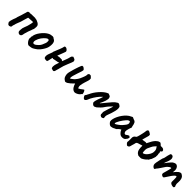

<svg xmlns="http://www.w3.org/2000/svg" viewBox="379 -1710 3024 3024"><g transform="rotate(45 1891.0 -198.0)"><path d="M141 -11Q120 -12 112 -24Q104 -36 95 -51Q95 -66 100.5 -88Q106 -110 114.5 -133.5Q123 -157 131 -176Q135 -202 144.5 -225Q154 -248 160 -271Q166 -291 171 -309Q176 -327 182 -344Q184 -358 187.5 -367Q191 -376 198 -381Q205 -386 216 -388Q227 -384 234 -384Q241 -384 246 -387Q250 -389 265.5 -389Q281 -389 299 -389Q317 -389 326 -390Q342 -391 355 -387Q368 -383 381 -383Q402 -375 420 -365Q438 -355 449 -340Q460 -325 458 -302Q456 -288 455.5 -270Q455 -252 445 -236Q444 -228 435 -205.5Q426 -183 417 -159Q408 -135 406 -120Q404 -113 401 -105.5Q398 -98 397 -90Q396 -77 392 -63Q388 -49 380 -40Q367 -27 350 -29.5Q333 -32 321.5 -44.5Q310 -57 311 -74Q311 -84 313 -102Q315 -120 317 -135Q320 -144 322.5 -150.5Q325 -157 326 -162Q337 -186 346.5 -217.5Q356 -249 362 -277.5Q368 -306 367 -321Q352 -321 331 -319.5Q310 -318 292.5 -317Q275 -316 270 -316Q265 -315 263 -313.5Q261 -312 261 -308Q255 -283 245 -255Q235 -227 230 -203Q229 -195 222 -178.5Q215 -162 207.5 -142.5Q200 -123 194 -105.5Q188 -88 187 -77Q182 -70 180 -60Q178 -50 178 -38Q175 -24 165 -19Q155 -14 141 -11Z M584 -10Q571 -10 563.5 -15Q556 -20 545 -29Q526 -49 516 -70.5Q506 -92 509 -109Q512 -117 511.5 -124.5Q511 -132 511 -132Q506 -137 508 -138.5Q510 -140 512 -144Q518 -144 516 -155Q514 -163 523 -189.5Q532 -216 547 -240Q553 -250 565 -266.5Q577 -283 591.5 -299.5Q606 -316 618 -326Q643 -347 663.5 -359Q684 -371 706 -376Q728 -381 746.5 -381Q765 -381 780 -365Q803 -355 813 -339Q823 -323 826 -296Q829 -266 820.5 -224Q812 -182 772 -125Q747 -89 724 -70Q701 -51 672 -34Q651 -20 629 -16Q607 -12 584 -10ZM684 -126Q707 -148 718 -171.5Q729 -195 741 -228Q745 -235 746.5 -250Q748 -265 746.5 -279Q745 -293 739 -295Q729 -302 717.5 -298.5Q706 -295 690 -283Q660 -258 635 -223.5Q610 -189 596 -141Q589 -112 597.5 -96.5Q606 -81 628.5 -87Q651 -93 684 -126Z M1140 -2Q1132 -2 1127.5 -2Q1123 -2 1116 -4.5Q1109 -7 1092 -12Q1082 -28 1082 -46.5Q1082 -65 1086.5 -85Q1091 -105 1098.5 -124Q1106 -143 1110 -158Q1109 -159 1107 -158.5Q1105 -158 1104 -157Q1095 -153 1085 -151Q1075 -149 1064 -147Q1047 -144 1031 -141Q1015 -138 998 -133Q995 -135 991.5 -137.5Q988 -140 985 -141Q981 -134 978 -121Q975 -108 972 -93Q969 -78 965.5 -64.5Q962 -51 957 -41Q937 -38 928 -39Q919 -40 899 -47Q891 -58 888.5 -69Q886 -80 887 -92Q889 -115 897 -136Q905 -157 913 -179Q917 -190 920.5 -200Q924 -210 924 -221Q928 -226 932 -237.5Q936 -249 942 -264Q954 -292 963.5 -316Q973 -340 979 -358Q985 -376 986 -385Q987 -405 1008 -405Q1021 -406 1036 -396Q1051 -386 1059 -372Q1067 -358 1059 -344Q1055 -332 1049.5 -317.5Q1044 -303 1038 -287.5Q1032 -272 1026.5 -257.5Q1021 -243 1016 -231Q1015 -227 1013.5 -224.5Q1012 -222 1011 -217Q1017 -216 1027 -217.5Q1037 -219 1042 -223Q1054 -223 1072 -223Q1090 -223 1105 -223Q1117 -216 1124 -206Q1132 -227 1142 -251.5Q1152 -276 1160.5 -301.5Q1169 -327 1173 -347Q1175 -359 1183 -368Q1191 -377 1202 -383Q1221 -376 1237 -369Q1253 -362 1258 -338Q1255 -329 1253.5 -319.5Q1252 -310 1248 -302Q1236 -271 1221.5 -237Q1207 -203 1195.5 -169Q1184 -135 1177 -101Q1176 -93 1172 -80Q1168 -67 1164 -54Q1160 -41 1158 -33Q1158 -23 1153 -15Q1148 -7 1140 -2Z M1596 -2Q1565 -13 1546 -43.5Q1527 -74 1520 -105Q1517 -102 1513 -98.5Q1509 -95 1504 -90Q1489 -74 1468.5 -56Q1448 -38 1426.5 -25Q1405 -12 1385 -14Q1371 -23 1358.5 -32.5Q1346 -42 1338 -57Q1337 -59 1336 -60Q1335 -61 1334 -64Q1325 -89 1322.5 -109Q1320 -129 1325.5 -157.5Q1331 -186 1346 -234Q1351 -251 1358.5 -274.5Q1366 -298 1374 -321Q1382 -344 1389.5 -361Q1397 -378 1403 -382Q1407 -382 1411 -382.5Q1415 -383 1418 -383Q1428 -383 1438 -374Q1445 -368 1452 -363Q1459 -358 1461 -353Q1467 -343 1456.5 -310Q1446 -277 1432 -237Q1419 -200 1409 -163Q1399 -126 1404 -104Q1414 -106 1424.5 -113.5Q1435 -121 1442 -127Q1457 -137 1472 -153.5Q1487 -170 1499 -188Q1511 -206 1517 -219Q1525 -236 1532 -253.5Q1539 -271 1544.5 -285.5Q1550 -300 1553 -312Q1556 -324 1556 -331Q1555 -346 1559.5 -353.5Q1564 -361 1578 -369Q1585 -369 1592 -368.5Q1599 -368 1606 -367Q1613 -360 1621 -352.5Q1629 -345 1637 -337Q1644 -315 1634 -283.5Q1624 -252 1613 -217Q1602 -181 1596.5 -145.5Q1591 -110 1609 -84Q1626 -91 1638.5 -100.5Q1651 -110 1663.5 -119.5Q1676 -129 1690 -138Q1704 -129 1712 -106.5Q1720 -84 1720 -68Q1716 -65 1712.5 -62Q1709 -59 1706 -56Q1699 -41 1679 -26.5Q1659 -12 1636 -4Q1613 4 1596 -2Z M2178 -23Q2176 -25 2171 -27.5Q2166 -30 2164 -30Q2152 -41 2150.5 -51Q2149 -61 2150.5 -72Q2152 -83 2147 -95Q2151 -109 2155 -125Q2159 -141 2164 -155Q2169 -173 2176 -193.5Q2183 -214 2190 -234.5Q2197 -255 2201 -272Q2189 -265 2179.5 -253.5Q2170 -242 2162 -234Q2158 -230 2153 -225Q2148 -220 2143 -214Q2132 -201 2121 -186Q2110 -171 2103 -160Q2089 -139 2071 -121.5Q2053 -104 2034 -87Q2027 -80 2020 -75Q2013 -70 2005 -68Q1986 -55 1966.5 -63Q1947 -71 1933 -96Q1932 -114 1937 -136Q1942 -158 1950.5 -181Q1959 -204 1967 -224.5Q1975 -245 1979 -262Q1978 -263 1977 -263.5Q1976 -264 1974 -264Q1937 -229 1908.5 -190Q1880 -151 1855 -104Q1846 -86 1838.5 -65Q1831 -44 1813 -31Q1812 -31 1811 -30.5Q1810 -30 1809 -30Q1808 -30 1806 -29Q1804 -28 1801 -28Q1796 -27 1791 -30Q1780 -36 1770.5 -49Q1761 -62 1756 -73Q1759 -83 1763 -91.5Q1767 -100 1775 -108Q1777 -118 1782.5 -125.5Q1788 -133 1792 -141Q1803 -168 1824.5 -201.5Q1846 -235 1874.5 -267.5Q1903 -300 1934 -325.5Q1965 -351 1994 -362Q1996 -364 1998.5 -364.5Q2001 -365 2003 -366Q2016 -363 2025.5 -358.5Q2035 -354 2046 -349Q2049 -345 2052 -340.5Q2055 -336 2057 -330Q2063 -318 2061 -298.5Q2059 -279 2052 -256.5Q2045 -234 2036 -214Q2031 -203 2024.5 -189Q2018 -175 2012 -164Q2014 -163 2014.5 -162Q2015 -161 2016 -160Q2031 -177 2046 -194.5Q2061 -212 2074 -229Q2108 -271 2141.5 -309Q2175 -347 2211 -366Q2224 -373 2239.5 -365Q2255 -357 2264 -349Q2279 -336 2279 -308Q2280 -283 2272 -248.5Q2264 -214 2253 -181Q2242 -148 2233 -126Q2232 -121 2230.5 -117.5Q2229 -114 2227 -109Q2226 -106 2225.5 -102Q2225 -98 2223 -94Q2220 -81 2222 -66.5Q2224 -52 2225 -38Q2216 -31 2202 -23Q2198 -23 2194 -22.5Q2190 -22 2186 -21Q2184 -21 2182 -21.5Q2180 -22 2178 -23Z M2398 -23Q2386 -20 2371.5 -29Q2357 -38 2345.5 -51.5Q2334 -65 2331 -77Q2327 -98 2334.5 -129Q2342 -160 2358.5 -194.5Q2375 -229 2399 -262.5Q2423 -296 2451.5 -322Q2480 -348 2511 -361Q2524 -369 2530.5 -371.5Q2537 -374 2543.5 -371.5Q2550 -369 2565 -361Q2579 -357 2591 -352Q2603 -347 2614 -332Q2622 -317 2626 -302Q2630 -287 2633 -268Q2641 -243 2639 -235.5Q2637 -228 2633 -224Q2625 -214 2629 -214Q2629 -214 2628.5 -210.5Q2628 -207 2624 -200Q2617 -178 2613.5 -157Q2610 -136 2614 -121Q2622 -99 2638 -95Q2654 -91 2676 -113Q2687 -121 2699.5 -125Q2712 -129 2712 -121Q2712 -121 2715 -118.5Q2718 -116 2722 -116Q2727 -116 2727 -108Q2727 -100 2724.5 -90Q2722 -80 2717 -72Q2702 -57 2702 -52Q2702 -52 2698.5 -48.5Q2695 -45 2687 -38Q2669 -27 2641.5 -27Q2614 -27 2599 -38Q2584 -49 2570 -66Q2556 -83 2552 -97L2547 -107L2518 -88Q2507 -77 2499.5 -70Q2492 -63 2488 -59Q2485 -55 2481.5 -52Q2478 -49 2474 -49Q2470 -49 2467 -49Q2464 -49 2464 -49Q2464 -45 2451.5 -38.5Q2439 -32 2423.5 -27.5Q2408 -23 2398 -23ZM2409 -97Q2415 -97 2428.5 -105Q2442 -113 2458.5 -125Q2475 -137 2488.5 -148.5Q2502 -160 2508 -167Q2512 -171 2518.5 -180Q2525 -189 2532 -196Q2555 -222 2562 -243Q2569 -264 2558 -282Q2554 -293 2548 -294Q2542 -295 2523 -287Q2511 -280 2496 -263Q2481 -246 2464.5 -224Q2448 -202 2434.5 -179Q2421 -156 2412.5 -137Q2404 -118 2404 -107Q2404 -103 2406.5 -100Q2409 -97 2409 -97Z M2784 6Q2770 -6 2762.5 -15Q2755 -24 2752 -36Q2754 -43 2754 -50Q2754 -57 2755 -66Q2755 -82 2755.5 -97.5Q2756 -113 2755 -128Q2754 -145 2761 -160Q2768 -175 2783 -184Q2794 -190 2799 -197.5Q2804 -205 2807 -218Q2812 -236 2816.5 -253Q2821 -270 2825.5 -290.5Q2830 -311 2835 -336Q2834 -342 2836.5 -350Q2839 -358 2839 -363Q2839 -393 2868 -400Q2880 -395 2888.5 -390.5Q2897 -386 2905 -380.5Q2913 -375 2922 -367Q2924 -354 2923.5 -344Q2923 -334 2917 -319Q2911 -302 2906.5 -282Q2902 -262 2896 -243Q2895 -239 2894 -235Q2893 -231 2893 -227L2957 -237Q2962 -238 2967.5 -236.5Q2973 -235 2978 -233Q2993 -260 3007.5 -289Q3022 -318 3036 -336Q3046 -350 3055 -359Q3064 -368 3076 -376Q3085 -385 3099.5 -390.5Q3114 -396 3130 -396Q3140 -388 3143.5 -385Q3147 -382 3149.5 -380Q3152 -378 3155.5 -374.5Q3159 -371 3169 -362Q3198 -365 3214 -361Q3230 -357 3242 -341Q3246 -335 3246.5 -327Q3247 -319 3243 -314L3221 -294Q3224 -289 3226.5 -283.5Q3229 -278 3232 -272Q3233 -259 3231 -255.5Q3229 -252 3229 -250Q3237 -236 3235 -220.5Q3233 -205 3234 -195Q3236 -190 3232 -176.5Q3228 -163 3223.5 -151Q3219 -139 3218 -136Q3214 -118 3204.5 -106.5Q3195 -95 3191 -82Q3189 -75 3184.5 -73Q3180 -71 3177 -69Q3157 -45 3130 -28Q3112 -15 3099 -9.5Q3086 -4 3070.5 -4Q3055 -4 3028 -5Q3009 -15 3000 -22Q2991 -29 2986.5 -36.5Q2982 -44 2974 -56Q2971 -67 2966 -84Q2966 -90 2964.5 -98Q2963 -106 2962 -114L2961 -161Q2954 -162 2951 -160Q2948 -158 2943 -157Q2927 -152 2913 -147.5Q2899 -143 2890 -141Q2880 -137 2873 -134Q2866 -131 2865 -128Q2856 -120 2855 -107Q2855 -102 2850.5 -87.5Q2846 -73 2841.5 -58.5Q2837 -44 2836 -38Q2836 -32 2830.5 -18Q2825 -4 2818 0Q2809 6 2801 8Q2793 10 2784 6ZM3065 -87Q3084 -95 3101 -111Q3118 -127 3139 -160Q3149 -179 3153 -190.5Q3157 -202 3158 -214Q3159 -226 3159 -245Q3157 -267 3147.5 -283Q3138 -299 3127 -314Q3113 -298 3099.5 -284Q3086 -270 3072 -241Q3058 -211 3047 -189Q3036 -167 3039 -134Q3039 -114 3040.5 -106.5Q3042 -99 3044 -88Q3044 -85 3050.5 -84Q3057 -83 3065 -87Z M3336 -38Q3320 -46 3309.5 -61Q3299 -76 3299 -98Q3299 -108 3303 -132Q3307 -156 3314 -186Q3321 -216 3328 -242Q3338 -260 3342.5 -278Q3347 -296 3347 -300Q3349 -312 3353.5 -330.5Q3358 -349 3363 -364.5Q3368 -380 3370 -382Q3375 -387 3385.5 -388Q3396 -389 3406.5 -385.5Q3417 -382 3421 -372Q3432 -360 3433 -338.5Q3434 -317 3423 -285Q3414 -265 3405 -238Q3396 -211 3389.5 -188.5Q3383 -166 3382 -158L3351 -157Q3368 -173 3383 -190.5Q3398 -208 3405 -218Q3422 -241 3434.5 -256.5Q3447 -272 3467 -294Q3487 -317 3509 -325Q3531 -333 3542 -333Q3564 -329 3580 -310.5Q3596 -292 3600 -256Q3600 -242 3597.5 -223Q3595 -204 3595 -204Q3595 -204 3611.5 -224.5Q3628 -245 3656 -270Q3675 -284 3693 -286.5Q3711 -289 3725 -274Q3751 -260 3761.5 -227Q3772 -194 3768 -150Q3765 -124 3768 -109.5Q3771 -95 3775 -83Q3787 -70 3779 -56.5Q3771 -43 3764 -43Q3754 -43 3736.5 -47Q3719 -51 3705 -61Q3691 -71 3691 -88V-150Q3691 -172 3689.5 -183.5Q3688 -195 3684 -198Q3673 -204 3655.5 -188Q3638 -172 3617.5 -143Q3597 -114 3576 -80Q3557 -49 3547.5 -43Q3538 -37 3527 -44Q3505 -51 3499.5 -63.5Q3494 -76 3498 -92Q3503 -109 3510.5 -136.5Q3518 -164 3525 -190.5Q3532 -217 3534 -229Q3530 -237 3520.5 -234.5Q3511 -232 3501 -225Q3489 -217 3474.5 -203.5Q3460 -190 3442 -161Q3430 -142 3415.5 -121Q3401 -100 3389 -83Q3377 -66 3369 -59Q3360 -40 3354 -36.5Q3348 -33 3336 -38Z"/></g></svg>

Font: Caveat SemiBold
Style: Regular
Weight: 600
Designer: Pablo Impallari
Foundry: Pablo Impallari
Version: Version 2.000